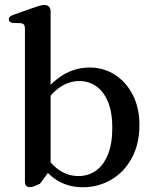

<svg xmlns="http://www.w3.org/2000/svg" viewBox="-20 -758 634 789"><path d="M188 -711.5V-62.5L144.5 -3Q127 5 119 8Q111 11 103 11Q93.5 11 88 5.8Q82.5 0.5 82.5 -10.5V-640Q82.5 -651.5 78.5 -656.5Q74.5 -661.5 66 -662.5L32 -664Q23.5 -665.5 19.8 -669Q16 -672.5 16 -678.5Q16 -685 20.2 -689.2Q24.5 -693.5 36 -697.5L118.5 -726.5Q135 -732.5 144.8 -735Q154.5 -737.5 161.5 -737.5Q175 -737.5 181.5 -730.5Q188 -723.5 188 -711.5ZM163 -331 146.5 -357.5Q185 -416 236.2 -448.2Q287.5 -480.5 347.5 -480.5Q407 -480.5 453.2 -450.2Q499.5 -420 526.2 -367Q553 -314 553 -245.5Q553 -166.5 521.8 -108.8Q490.5 -51 437.5 -19.8Q384.5 11.5 320 11.5Q260.5 11.5 213.5 -17.8Q166.5 -47 138 -101L163 -126.5Q189 -81.5 225 -58Q261 -34.5 302.5 -34.5Q342 -34.5 373.5 -56.2Q405 -78 423.2 -122.2Q441.5 -166.5 441.5 -233Q441.5 -296.5 424 -339Q406.5 -381.5 376 -403.2Q345.5 -425 306.5 -425Q265.5 -425 229.2 -401.5Q193 -378 163 -331Z"/></svg>

Font: Fraunces 10pt
Style: Regular
Weight: 400
Version: Version 1.000;[b76b70a41]